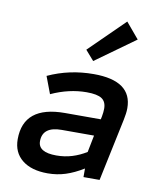

<svg xmlns="http://www.w3.org/2000/svg" viewBox="-86 -825 751 904"><g transform="rotate(10 290.0 -372.5)"><path d="M203 12Q125 12 81 -23.5Q37 -59 37 -122Q37 -282 235 -282H406L409 -296Q411 -307 412 -316.5Q413 -326 413 -334Q413 -367 391.5 -381.5Q370 -396 319 -396Q235 -396 150 -357L119 -439Q221 -486 337 -486Q520 -486 520 -355Q520 -342 518 -328Q516 -314 513 -299L450 0H373V-41Q329 -14 288.5 -1Q248 12 203 12ZM229 -78Q269 -78 304.5 -89Q340 -100 372 -120L388 -201H233Q188 -201 165 -183.5Q142 -166 142 -131Q142 -78 229 -78ZM323 -546 282 -593 449 -757 512 -682Z"/></g></svg>

Font: Sometype Mono SemiBold
Style: Italic
Weight: 600
Italic angle: -12°
Designer: Ryoichi Tsunekawa
Foundry: Dharma Type
Version: Version 1.001